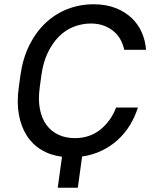

<svg xmlns="http://www.w3.org/2000/svg" viewBox="-20 -728 710 898"><path d="M270 5Q215 -2 173 -27.5Q131 -53 104.5 -95Q78 -137 68 -193.5Q58 -250 68 -321L76 -379Q87 -456 117.5 -517Q148 -578 193 -620.5Q238 -663 295.5 -685.5Q353 -708 418 -708Q476 -708 520.5 -690.5Q565 -673 596 -643.5Q627 -614 643.5 -575.5Q660 -537 663 -495H561Q556 -519 544.5 -541Q533 -563 513.5 -580Q494 -597 467 -607.5Q440 -618 405 -618Q363 -618 324 -602.5Q285 -587 255 -556.5Q225 -526 203.5 -481.5Q182 -437 174 -379L166 -321Q158 -263 166.5 -218.5Q175 -174 197.5 -143.5Q220 -113 254 -97.5Q288 -82 330 -82Q400 -82 449.5 -122Q499 -162 523 -225H625Q611 -181 587.5 -142.5Q564 -104 530.5 -73.5Q497 -43 455 -23Q413 -3 364 4L344 150H250Z"/></svg>

Font: Retni Sans Medium
Style: Italic
Weight: 500
Italic angle: -8°
Designer: Vitaly Kuzmin
Foundry: ParaType Ltd.
Version: Version 1.00;June 10, 2019;FontCreator 11.5.0.2425 64-bit; t